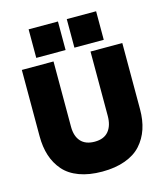

<svg xmlns="http://www.w3.org/2000/svg" viewBox="-112 -825 794 923"><g transform="rotate(-15 285.0 -364.0)"><path d="M35.2 -230V-560.1H192.9V-234.9Q192.9 -188 216.3 -162.1Q239.7 -136.2 285.2 -136.2Q331.1 -136.2 354 -163.8Q377 -191.4 377 -240.2V-560.1H535.2V-230Q535.2 -176.3 520.8 -133.1Q506.3 -89.8 476.8 -56.9Q447.3 -23.9 397.9 -5.9Q348.6 12.2 283.2 12.2Q217.8 12.2 169.2 -5.9Q120.6 -23.9 91.8 -57.1Q63 -90.3 49.1 -133.3Q35.2 -176.3 35.2 -230ZM117.2 -598.1V-740.2H263.2V-598.1ZM307.1 -598.1V-740.2H453.1V-598.1Z"/></g></svg>

Font: TASA Explorer
Style: Regular
Weight: 900
Designer: Weizhong Zhang
Foundry: Local Remote
Version: Version 1.000;Glyphs 3.1.2 (3151)